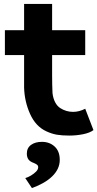

<svg xmlns="http://www.w3.org/2000/svg" viewBox="-20 -683 497 980"><path d="M216 -13Q162 -38 133.5 -101.5Q105 -165 103 -236V-402H5V-529H103V-663H246V-529H415V-402H246V-300Q246 -249 248 -208Q251 -181 261.5 -161Q272 -141 288 -131Q318 -112 353 -112Q384 -112 415 -128L457 -19Q439 -5 404.5 2Q370 9 334 9Q296 9 270 4.5Q244 0 216 -13ZM109 226Q123 222 138 213Q153 204 164 193Q175 182 175 170Q175 163 170 158.5Q165 154 153 149Q133 142 125 130.5Q117 119 117 101Q117 72 138.5 56.5Q160 41 194 41Q233 41 259 65Q285 89 285 133Q285 157 275 178Q265 199 246.5 217Q228 235 202 250Q176 265 143 277Z"/></svg>

Font: Mach SemiBold
Style: Regular
Weight: 600
Version: Version 1.002